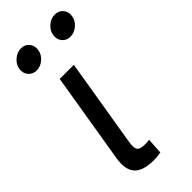

<svg xmlns="http://www.w3.org/2000/svg" viewBox="-240 -779 822 822"><g transform="rotate(-45 170.5 -368.5)"><path d="M152.3 2Q85.4 2 59.8 -27.6Q34.2 -57.1 44.4 -118.2L112.3 -529.3H197.8L132.3 -132.8Q126.5 -98.1 134 -85.4Q141.6 -72.8 171.9 -72.8Q180.2 -72.8 187 -73.2Q193.8 -73.7 198.7 -74.7L194.3 -2Q186.5 -0.5 175.5 0.7Q164.6 2 152.3 2ZM272.9 -624.5Q249.5 -624.5 235.6 -641.4Q221.7 -658.2 225.6 -682.1Q229 -705.6 248.8 -722.4Q268.6 -739.3 292 -739.3Q315.9 -739.3 329.8 -722.4Q343.8 -705.6 339.8 -682.1Q335.9 -658.2 316.4 -641.4Q296.9 -624.5 272.9 -624.5ZM68.4 -624.5Q44.9 -624.5 31 -641.4Q17.1 -658.2 20.5 -682.1Q24.4 -705.6 44.2 -722.4Q64 -739.3 87.4 -739.3Q111.3 -739.3 125 -722.4Q138.7 -705.6 134.8 -682.1Q131.3 -658.2 111.8 -641.4Q92.3 -624.5 68.4 -624.5Z"/></g></svg>

Font: Inter 24pt
Style: Italic
Weight: 400
Italic angle: -9.3988°
Designer: Rasmus Andersson
Foundry: rsms
Version: Version 4.001;git-66647c0bb